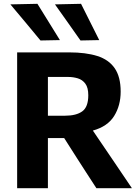

<svg xmlns="http://www.w3.org/2000/svg" viewBox="-20 -988 732 1008"><path d="M70 0V-713H343.5Q430.5 -713 490.8 -694Q551 -675 582.2 -629.8Q613.5 -584.5 613.5 -507Q613.5 -434 579.2 -379Q545 -324 467.5 -302.5L532 -207.5Q554.5 -174.5 580 -136.8Q605.5 -99 629.8 -63.2Q654 -27.5 672.5 0H486Q458.5 -42 433.8 -80.5Q409 -119 385.5 -155.5L317 -263H231.5V0ZM338.5 -584H231.5V-380.5H321Q380.5 -380.5 412 -403.5Q443.5 -426.5 443.5 -488Q443.5 -528 428 -548.8Q412.5 -569.5 388.2 -576.8Q364 -584 338.5 -584ZM192.5 -775.5Q154.5 -821.5 115.2 -868.8Q76 -916 34.5 -965L176.5 -968Q206 -920.5 235.5 -872.8Q265 -825 294.5 -777.5ZM402.5 -775.5Q370 -821.5 336.8 -868.8Q303.5 -916 268.5 -965L405.5 -968Q429.5 -920.5 453 -873.2Q476.5 -826 501 -777.5Z"/></svg>

Font: Commissioner
Style: Bold
Weight: 700
Designer: Kostas Bartsokas
Foundry: Kostas Bartsokas
Version: Version 1.000; ttfautohint (v1.8.3)